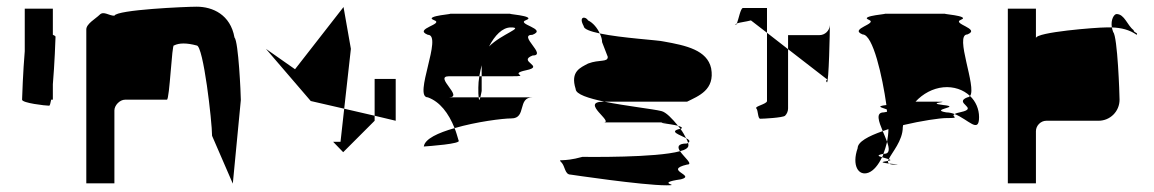

<svg xmlns="http://www.w3.org/2000/svg" viewBox="-20 -736 3451 574"><path d="M46 -438C46 -428 116 -420 127 -420C129 -420 131 -427 133 -438H138V-484C143 -542 146 -620 146 -626C146 -628 143 -630 138 -632V-710H54V-583C49 -525 46 -444 46 -438Z M238 -188H322V-406C322 -421 338 -438 354 -438H479C487 -438 494 -607 500 -600C516 -608 538 -608 568 -600C588 -600 614 -372 614 -330L676 -187L700 -437C700 -454 693 -612 681 -624C669 -692 616 -716 568 -716C536 -716 329 -707 322 -689C305 -689 290 -704 278 -692C266 -680 238 -665 238 -648Z M775 -590 862 -529 1007 -715 1029 -590 1009 -411 909 -434ZM976 -312 1006 -281 1100 -375V-390L1009 -411L998 -312ZM1100 -390V-500H1163V-375Z M1247 -298C1261 -299 1361 -306 1351 -316C1347 -329 1344 -341 1339 -353C1290 -339 1250 -321 1247 -298ZM1259 -445C1214 -445 1305 -632 1259 -632C1214 -650 1311 -664 1277 -676C1244 -689 1350 -695 1322 -695H1509C1481 -695 1587 -689 1553 -676C1520 -664 1618 -650 1572 -632C1526 -632 1618 -570 1572 -570C1526 -552 1611 -538 1553 -526C1496 -514 1572 -508 1509 -508H1420V-541C1417 -530 1415 -519 1413 -508H1322C1276 -508 1368 -445 1322 -445H1411C1412 -433 1414 -437 1416 -445H1572C1526 -445 1555 -382 1509 -382C1483 -382 1404 -372 1339 -353C1321 -398 1295 -432 1259 -445ZM1410 -474C1410 -460 1410 -451 1411 -445H1416C1418 -453 1420 -464 1420 -464V-508H1413C1411 -496 1410 -485 1410 -474ZM1442 -597C1480 -635 1549 -654 1507 -654C1482 -654 1459 -630 1442 -597Z M1658 -251C1670 -239 1668 -214 1686 -214C1686 -214 1900 -182 1972 -182C2022 -182 1932 -188 2016 -200C2062 -212 1962 -227 2034 -244C2054 -244 2025 -266 2013 -284C1941 -264 1736 -267 1721 -267C1660 -250 1646 -263 1658 -251ZM1701 -470C1701 -454 1740 -442 1787 -432H2034C2068 -449 2118 -467 2106 -532C2094 -586 2032 -600 1964 -612C1950 -616 1839 -622 1773 -636C1778 -626 1780 -617 1780 -610L1797 -566C1797 -549 1772 -559 1738 -546C1716 -534 1684 -523 1701 -470ZM1725 -658C1708 -689 1732 -687 1738 -675C1753 -668 1766 -652 1773 -636C1745 -642 1725 -649 1725 -658ZM1784 -370C1818 -370 1712 -432 1784 -432H1787C1852 -419 1933 -410 1957 -404C1971 -401 1990 -381 2007 -360C1983 -366 1933 -370 1972 -370ZM2007 -360C2009 -357 2012 -354 2014 -351H2016C2022 -354 2017 -357 2007 -360ZM2013 -284C2005 -296 2005 -307 2034 -307C2035 -308 2036 -308 2037 -309C2038 -306 2038 -303 2038 -301C2038 -294 2029 -288 2013 -284ZM2014 -351C2021 -342 2027 -331 2031 -323C2013 -333 1977 -343 2014 -351ZM2031 -323C2034 -318 2036 -313 2037 -309C2045 -314 2040 -318 2031 -323Z M2179 -662C2180 -661 2182 -663 2183 -666C2180 -665 2178 -663 2179 -662ZM2183 -666C2188 -678 2194 -712 2201 -712H2273V-638L2225 -675C2210 -671 2191 -669 2183 -666ZM2241 -412C2247 -406 2245 -381 2253 -381C2262 -381 2320 -384 2327 -390C2333 -396 2336 -404 2336 -412V-589L2273 -638V-434C2273 -425 2235 -418 2241 -412ZM2336 -589V-631H2430C2446 -631 2460 -644 2461 -661C2461 -647 2458 -484 2452 -490C2445 -497 2459 -500 2451 -500ZM2461 -661V-662Z M2544 -293C2526 -242 2546 -208 2577 -220C2592 -226 2606 -243 2617 -266C2606 -269 2599 -272 2621 -276C2625 -287 2629 -299 2632 -312C2628 -322 2624 -333 2619 -344C2576 -329 2544 -312 2544 -293ZM2559 -633C2516 -650 2607 -665 2577 -677C2547 -689 2647 -695 2622 -695H2809C2784 -695 2884 -689 2853 -677C2823 -665 2914 -650 2872 -633C2832 -633 2901 -475 2880 -449C2860 -468 2831 -478 2800 -475C2769 -472 2739 -456 2717 -432H2778C2838 -432 2741 -429 2800 -422C2858 -416 2756 -409 2809 -400C2817 -400 2826 -398 2834 -395C2820 -387 2857 -383 2809 -383C2790 -383 2735 -375 2680 -362C2680 -360 2679 -358 2679 -356C2679 -315 2646 -280 2637 -260C2632 -262 2623 -264 2617 -266C2619 -269 2620 -272 2621 -276H2622C2641 -276 2639 -292 2632 -312C2634 -324 2636 -337 2636 -350C2630 -348 2625 -346 2619 -344C2607 -373 2597 -400 2622 -400C2626 -401 2630 -401 2632 -402C2632 -404 2631 -407 2631 -409C2619 -414 2595 -418 2630 -422C2618 -507 2590 -633 2559 -633ZM2630 -254C2632 -254 2634 -255 2635 -255C2634 -252 2635 -249 2638 -247C2622 -249 2608 -251 2630 -254ZM2635 -255C2645 -257 2643 -258 2637 -260C2636 -258 2635 -257 2635 -255ZM2638 -247C2641 -245 2645 -244 2653 -244C2676 -244 2656 -245 2638 -247ZM2834 -395C2875 -379 2907 -335 2907 -386C2907 -410 2897 -433 2880 -449C2878 -447 2875 -445 2872 -445C2829 -428 2908 -413 2853 -401C2843 -399 2837 -397 2834 -395Z M2993 -188H3077V-344C3077 -360 3091 -375 3108 -375H3264C3299 -375 3327 -403 3327 -438C3327 -454 3321 -627 3308 -640C3306 -645 3305 -650 3304 -654H3286C3258 -654 3077 -640 3077 -622V-710H2993ZM3304 -654C3300 -678 3311 -694 3318 -694C3342 -694 3350 -660 3369 -646C3369 -638 3384 -638 3378 -632C3357 -647 3332 -653 3304 -654Z"/></svg>

Font: bitstorm
Style: Regular
Weight: 400
Version: Version 0.2